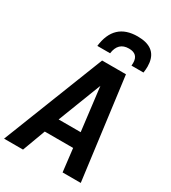

<svg xmlns="http://www.w3.org/2000/svg" viewBox="-275 -1167 1150 1290"><g transform="rotate(30 300.0 -522.0)"><path d="M558 -853H465L466 -874Q466 -944 394 -944Q311 -944 299 -853H200Q223 -1044 404 -1044Q545 -1044 560 -930L562 -901Q562 -879 558 -853ZM564 0H423L402 -178H182L116 0H-31L277 -784H462ZM393 -295 352 -631 222 -295Z"/></g></svg>

Font: Tanohe Sans SemiBold
Style: Italic
Weight: 600
Designer: Village Type and Design LLC & Cristiano Sobral
Foundry: Cooper Hewitt Smithsonian Design Museum
Version: Version 1.00;September 29, 2021;FontCreator 13.0.0.2655 64-b